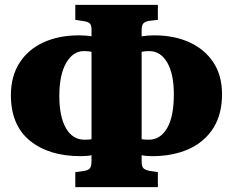

<svg xmlns="http://www.w3.org/2000/svg" viewBox="-20 -757 963 793"><path d="M291 16V-46L327 -51Q346 -54 352 -63Q358 -72 358 -92V-116Q351 -114 338 -113Q325 -112 313 -112Q182 -112 103.5 -176Q25 -240 25 -364Q25 -441 60 -496.5Q95 -552 158.5 -581.5Q222 -611 306 -611Q319 -611 333 -610Q347 -609 358 -607V-636Q358 -652 351.5 -659.5Q345 -667 324 -670L291 -675V-737H632V-675L597 -671Q578 -668 571.5 -659.5Q565 -651 565 -632V-607Q577 -609 590.5 -610Q604 -611 617 -611Q700 -611 763 -582Q826 -553 861.5 -499Q897 -445 897 -368Q897 -285 861 -228Q825 -171 760 -141.5Q695 -112 608 -112Q598 -112 585.5 -113Q573 -114 565 -116V-91Q565 -70 572 -62.5Q579 -55 599 -51L632 -46V16ZM329 -180Q348 -180 358 -182V-543Q345 -546 327 -546Q281 -546 253 -496.5Q225 -447 225 -361Q225 -275 252.5 -227.5Q280 -180 329 -180ZM595 -180Q642 -180 670 -227.5Q698 -275 698 -367Q698 -452 670.5 -499Q643 -546 596 -546Q580 -546 565 -543V-182Q576 -180 595 -180Z"/></svg>

Font: Literata 36pt ExtraBold
Style: Regular
Weight: 800
Designer: Latin by Veronika Burian and Jose Scaglione. Greek by Irene Vlachou. Cyrillic by Vera Evstafieva.
Foundry: TypeTogether
Version: Version 3.002